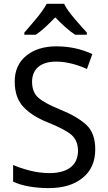

<svg xmlns="http://www.w3.org/2000/svg" viewBox="-20 -964 557 994"><path d="M473.1 -190.9C473.1 -247.1 457.5 -289.6 426.3 -318.4C394.5 -347.2 349.6 -373.5 291 -397C237.8 -418.5 200.2 -439 178.7 -458C156.7 -477.1 146 -504.9 146 -541C146 -603.5 187.5 -645 270 -645C327.1 -645 381.8 -628.4 430.2 -606.9L458 -684.1C405.8 -708 345.7 -724.1 272 -724.1C208 -724.1 155.8 -708 116.2 -675.8C76.2 -643.1 56.2 -598.6 56.2 -542C56.2 -486.8 70.8 -442.9 100.6 -411.1C130.4 -378.9 172.9 -352.1 228 -330.1C286.6 -306.6 327.1 -285.2 350.1 -265.6C372.6 -245.6 383.8 -218.3 383.8 -183.1C383.8 -112.3 334.5 -67.9 236.8 -67.9C201.7 -67.9 167.5 -72.3 133.8 -81.1C100.1 -89.8 71.3 -99.6 47.9 -109.9V-23.9C90.8 -2.4 158.2 9.8 232.9 9.8C306.2 9.8 364.7 -7.8 408.2 -43.5C451.7 -78.6 473.1 -127.9 473.1 -190.9ZM221.7 -944.3C209.5 -921.4 191.4 -896 167.5 -867.2C143.6 -838.4 123 -814.5 106 -795.4V-784.2H165C198.2 -805.7 231 -838.4 266.1 -874C300.8 -838.4 335.4 -805.7 369.1 -784.2H429.7V-795.4C411.6 -814.5 390.6 -838.4 366.2 -867.2C341.3 -896 323.2 -921.4 312 -944.3Z"/></svg>

Font: Avrile Sans
Style: Regular
Weight: 400
Designer: Monotype Design Team, Google (font), Stefan Peev (BGR Cyrillic), Cristiano Sobral (main changes)
Foundry: The Avrile Sans Project Authors
Version: Version 3.110